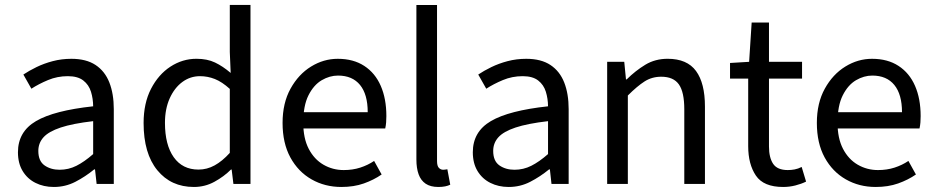

<svg xmlns="http://www.w3.org/2000/svg" viewBox="-20 -732 3721 764"><path d="M194.3 12Q153.6 12 121.2 -4.3Q88.8 -20.5 70.1 -51.5Q51.4 -82.4 51.4 -126.2Q51.4 -208 123.4 -250.2Q195.4 -292.3 350.7 -309Q350.5 -339.5 342 -367Q333.5 -394.6 311.5 -411.7Q289.4 -428.9 249.9 -428.9Q208.1 -428.9 171.1 -413.4Q134 -397.9 104.9 -379L73 -435.4Q95.3 -450.4 125 -464.9Q154.7 -479.4 189.9 -488.7Q225.1 -498 264.1 -498Q323.2 -498 360.4 -473.3Q397.6 -448.6 415.2 -403.6Q432.8 -358.6 432.8 -297.7V0H364.5L358.1 -57.9H354.8Q319.7 -29.1 279.8 -8.5Q239.9 12 194.3 12ZM217.2 -56.5Q252.6 -56.5 284.1 -72.3Q315.6 -88.1 350.7 -118.9V-249.9Q269 -240.4 221.3 -224.5Q173.6 -208.6 153 -185.6Q132.5 -162.7 132.5 -131.5Q132.5 -91.2 157.3 -73.8Q182.1 -56.5 217.2 -56.5Z M751.6 12Q660.5 12 605.9 -54.7Q551.4 -121.4 551.4 -242.4Q551.4 -321.3 580.9 -378.5Q610.4 -435.7 658.3 -466.9Q706.3 -498.1 761.7 -498.1Q804.6 -498.1 835.5 -483.3Q866.4 -468.6 897.9 -441.8L894.4 -525.2V-712.4H976.7V0H908.8L901.8 -57.4H899.1Q870.9 -29.2 833.1 -8.6Q795.3 12 751.6 12ZM769.8 -57.2Q803.7 -57.2 834 -73.9Q864.4 -90.5 894.4 -123.6V-378.3Q863.6 -406.2 834.9 -417.6Q806.2 -428.9 775.9 -428.9Q737 -428.9 705.5 -405.7Q674.1 -382.5 655.2 -340.5Q636.4 -298.5 636.4 -243.2Q636.4 -155.9 671.2 -106.6Q706.1 -57.2 769.8 -57.2Z M1338.4 12Q1272.8 12 1219.7 -18.3Q1166.5 -48.6 1135.4 -105.5Q1104.4 -162.5 1104.4 -242.9Q1104.4 -322.1 1136.1 -379.2Q1167.7 -436.4 1217.8 -467.2Q1267.8 -498 1323.9 -498Q1386.3 -498 1429.5 -469.7Q1472.8 -441.5 1495.1 -390.3Q1517.4 -339.2 1517.4 -270Q1517.4 -257.5 1516.5 -245.2Q1515.6 -232.9 1512.9 -220.8H1163.3V-285.6H1443.2Q1443.2 -356.4 1412.7 -393.9Q1382.1 -431.3 1325.1 -431.3Q1291.7 -431.3 1260 -412.7Q1228.3 -394 1207.5 -352.8Q1186.7 -311.5 1186.7 -243.7Q1186.7 -181.8 1208.4 -139.9Q1230.2 -98 1267.1 -76.6Q1303.9 -55.3 1347.7 -55.3Q1383.2 -55.3 1413.4 -65Q1443.7 -74.8 1468.7 -91.6L1498.6 -37.7Q1467.3 -16 1427.7 -2Q1388.1 12 1338.4 12Z M1724.1 12Q1693.2 12 1673.9 -0.9Q1654.6 -13.9 1645.8 -38.3Q1636.9 -62.7 1636.9 -97.4V-712.2H1719V-91.4Q1719 -71.7 1726.3 -64.1Q1733.5 -56.5 1743.5 -56.5Q1747.1 -56.5 1750.6 -57Q1754.1 -57.5 1760.1 -58.5L1771.6 2.9Q1763.2 7.2 1751.3 9.6Q1739.5 12 1724.1 12Z M2004.3 12Q1963.6 12 1931.2 -4.3Q1898.8 -20.5 1880.1 -51.5Q1861.4 -82.4 1861.4 -126.2Q1861.4 -208 1933.4 -250.2Q2005.4 -292.3 2160.7 -309Q2160.5 -339.5 2152 -367Q2143.5 -394.6 2121.5 -411.7Q2099.4 -428.9 2059.9 -428.9Q2018.1 -428.9 1981.1 -413.4Q1944 -397.9 1914.9 -379L1883 -435.4Q1905.3 -450.4 1935 -464.9Q1964.7 -479.4 1999.9 -488.7Q2035.1 -498 2074.1 -498Q2133.2 -498 2170.4 -473.3Q2207.6 -448.6 2225.2 -403.6Q2242.8 -358.6 2242.8 -297.7V0H2174.5L2168.1 -57.9H2164.8Q2129.7 -29.1 2089.8 -8.5Q2049.9 12 2004.3 12ZM2027.2 -56.5Q2062.6 -56.5 2094.1 -72.3Q2125.6 -88.1 2160.7 -118.9V-249.9Q2079 -240.4 2031.3 -224.5Q1983.6 -208.6 1963 -185.6Q1942.5 -162.7 1942.5 -131.5Q1942.5 -91.2 1967.3 -73.8Q1992.1 -56.5 2027.2 -56.5Z M2396 0V-486.1H2464L2470.9 -416H2473.6Q2508.7 -450.7 2547.8 -474.4Q2587 -498.1 2636.7 -498.1Q2714 -498.1 2749.6 -449.5Q2785.1 -401 2785.1 -308V0H2702.9V-297.4Q2702.9 -365.6 2681.4 -396.1Q2659.9 -426.7 2611.2 -426.7Q2573.9 -426.7 2544.6 -407.8Q2515.3 -389 2478.3 -352V0Z M3096.2 12Q3018.5 12 2987.9 -33.2Q2957.2 -78.5 2957.2 -150.5V-419.3H2884.9V-481.4L2960.9 -486L2971 -642.3H3039.9V-486H3171.5V-419.3H3039.9V-149Q3039.9 -104.8 3056.5 -80Q3073.2 -55.3 3114.7 -55.3Q3128.1 -55.3 3141.9 -57.8Q3155.7 -60.4 3170 -67.6L3187.5 -9.4Q3168.5 0 3144.8 6Q3121.1 12 3096.2 12Z M3464.4 12Q3398.8 12 3345.7 -18.3Q3292.5 -48.6 3261.4 -105.5Q3230.4 -162.5 3230.4 -242.9Q3230.4 -322.1 3262.1 -379.2Q3293.7 -436.4 3343.8 -467.2Q3393.8 -498 3449.9 -498Q3512.3 -498 3555.5 -469.7Q3598.8 -441.5 3621.1 -390.3Q3643.4 -339.2 3643.4 -270Q3643.4 -257.5 3642.5 -245.2Q3641.6 -232.9 3638.9 -220.8H3289.3V-285.6H3569.2Q3569.2 -356.4 3538.7 -393.9Q3508.1 -431.3 3451.1 -431.3Q3417.7 -431.3 3386 -412.7Q3354.3 -394 3333.5 -352.8Q3312.7 -311.5 3312.7 -243.7Q3312.7 -181.8 3334.4 -139.9Q3356.2 -98 3393.1 -76.6Q3429.9 -55.3 3473.7 -55.3Q3509.2 -55.3 3539.4 -65Q3569.7 -74.8 3594.7 -91.6L3624.6 -37.7Q3593.3 -16 3553.7 -2Q3514.1 12 3464.4 12Z"/></svg>

Font: Source Sans 3 Variable
Style: Regular
Weight: 200
Designer: Paul D. Hunt
Foundry: Adobe Systems Incorporated
Version: Version 3.026